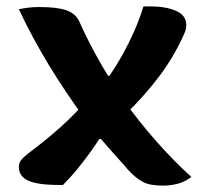

<svg xmlns="http://www.w3.org/2000/svg" viewBox="-20 -569 640 601"><path d="M39 -540Q52 -543 68.5 -545Q85 -547 103 -547Q158 -547 187.5 -537Q217 -527 229 -500Q251 -451 277 -403Q303 -355 332 -310L370 -251Q417 -186 470 -126Q523 -66 579 -15Q571 -9 561 -3.5Q551 2 540.5 5Q530 8 517.5 10Q505 12 490 12Q449 12 427.5 0.5Q406 -11 383 -35Q368 -53 351 -71.5Q334 -90 317.5 -109Q301 -128 285 -147L243 -201Q185 -280 133.5 -364.5Q82 -449 39 -540ZM252 -255 334 -134H291Q274 -108 256 -83.5Q238 -59 219 -36Q200 -13 177 10H166Q96 10 67.5 -4Q39 -18 39 -46Q39 -58 45.5 -67Q52 -76 70 -90Q126 -132 170.5 -172Q215 -212 252 -255ZM451 -549Q499 -549 531 -535Q563 -521 563 -491Q563 -484 561.5 -477Q560 -470 556 -462Q526 -394 481 -333.5Q436 -273 371 -209L294 -332H323Q346 -366 364.5 -399.5Q383 -433 399.5 -470Q416 -507 429 -549Z"/></svg>

Font: Recursive Casual
Style: Bold
Weight: 700
Version: Version 1.085